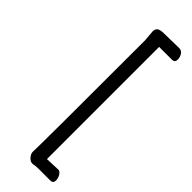

<svg xmlns="http://www.w3.org/2000/svg" viewBox="-305 -788 961 961"><g transform="rotate(45 175.0 -307.5)"><path d="M191 157Q174 157 161.5 142Q149 127 149 114Q152 51 152 -678L147 -737Q147 -754 157.5 -762Q168 -770 196 -770L300 -772Q317 -772 326.5 -757.5Q336 -743 336 -726Q336 -705 315 -705H225V89L303 86Q314 86 323.5 101Q333 116 333 132Q333 153 313 153H226Q211 153 191 157Z"/></g></svg>

Font: ToneOZ-Pinyin-WenKai-Medium
Style: Medium
Weight: 700
Designer: Fontworks Inc.
Foundry: ToneOZ
Version: Version 0.240331